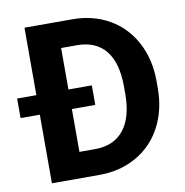

<svg xmlns="http://www.w3.org/2000/svg" viewBox="-90 -787 834 864"><g transform="rotate(-10 327.0 -355.5)"><path d="M78.1 0V-313.5H-9.8V-402.8H78.1V-710.9H296.9Q390.6 -710.9 464.6 -668.7Q538.6 -626.5 580.1 -548.6Q621.6 -470.7 621.6 -371.6V-338.9Q621.6 -239.7 580.8 -162.6Q540 -85.4 465.8 -43Q391.6 -0.5 298.3 0ZM331.5 -313.5H224.6V-117.7H295.4Q382.3 -117.7 427.7 -175Q473.1 -232.4 473.1 -338.9V-372.1Q473.1 -480.5 428.2 -536.4Q383.3 -592.3 296.9 -592.3H224.6V-402.8H331.5Z"/></g></svg>

Font: RobotoDraft
Style: Bold
Weight: 700
Version: Version 2.001150; 2014